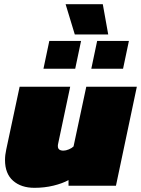

<svg xmlns="http://www.w3.org/2000/svg" viewBox="-20 -889 675 919"><path d="M338 -724 294 -869H472L498 -724ZM188 -560 216 -693H368L340 -560ZM417 -560 445 -693H597L569 -560ZM145 10Q81 10 42.5 -24Q4 -58 4 -123Q4 -147 10 -174L74 -474H316L258 -200Q257 -197 257 -194Q257 -191 257 -189Q257 -168 284 -168Q295 -168 309.5 -174Q324 -180 332 -188L393 -474H635L535 0H308V-27Q279 -11 236 -0.5Q193 10 145 10Z"/></svg>

Font: Kanit Black
Style: Italic
Weight: 900
Italic angle: -12°
Designer: Katatrad Team
Foundry: CadsonDemak
Version: Version 2.000; ttfautohint (v1.8.3)